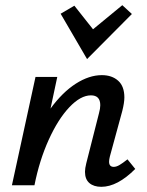

<svg xmlns="http://www.w3.org/2000/svg" viewBox="-20 -715 567 741"><path d="M316 -487 214 -662 267 -693 339 -602 452 -695 489 -661ZM502 -63Q433 6 371 6Q342 6 325 -8.5Q308 -23 308 -52Q308 -65 313 -85L362 -278Q367 -296 367 -309Q367 -347 331 -347Q291 -347 247.5 -301Q204 -255 168 -175.5Q132 -96 113 0H26L117 -418H201L175 -296Q221 -359 272.5 -392Q324 -425 373 -425Q412 -425 436 -403.5Q460 -382 460 -339Q460 -319 452 -287L404 -111Q401 -99 401 -91Q401 -71 419 -71Q429 -71 441 -78Q453 -85 472 -100Z"/></svg>

Font: Ysabeau Infant Semibold
Style: Italic
Weight: 600
Italic angle: -12°
Designer: Christian Thalmann (Catharsis Fonts)
Version: Version 0.003